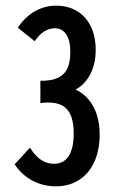

<svg xmlns="http://www.w3.org/2000/svg" viewBox="-20 -649 415 680"><path d="M178 11C272 11 333 -60 333 -172C333 -259 295 -309 248 -332C290 -354 319 -405 319 -472C319 -573 260 -629 179 -629C128 -629 78 -604 43 -551L103 -503C123 -533 147 -549 175 -549C208 -549 229 -519 229 -467C229 -409 213 -361 123 -363V-284C203 -294 241 -265 241 -176C241 -105 216 -69 172 -69C133 -69 108 -92 86 -126L32 -67C64 -18 117 11 178 11Z"/></svg>

Font: Inconsolata Condensed
Style: Bold
Weight: 700
Width: 3
Monospace: yes
Designer: Raph Levien, Cyreal, Brenton Simpson
Foundry: Raph Levien, Cyreal, Google
Version: Version 3.100